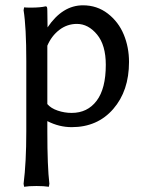

<svg xmlns="http://www.w3.org/2000/svg" viewBox="-20 -467 561 731"><path d="M160.2 -293V-70.8Q173.8 -54.7 199.7 -45.9Q225.6 -37.1 252.9 -37.1Q313 -37.1 347.9 -83.3Q382.8 -129.4 382.8 -220.2Q382.8 -295.4 349.4 -335.7Q315.9 -376 272.9 -376Q235.8 -376 206.1 -353.3Q176.3 -330.6 160.2 -293ZM295.9 -446.8Q349.6 -446.8 390.4 -415.3Q431.2 -383.8 451.2 -335.4Q471.2 -287.1 471.2 -231Q471.2 -121.1 411.1 -52Q351.1 17.1 252.9 17.1Q205.1 17.1 160.2 -5.9V33.2Q160.2 167.5 168 232.9L166 244.1Q147.5 241.2 119.1 241.2Q89.8 241.2 71.8 244.1L69.8 232.9Q80.1 151.4 80.1 33.2V-234.9Q80.1 -363.8 69.8 -428.2L71.8 -439Q78.6 -438 97.2 -438Q133.8 -438 153.8 -442.9Q157.7 -442.9 158.9 -439.5Q160.2 -436 160.2 -425.8L161.1 -358.9V-362.8Q217.8 -446.8 295.9 -446.8Z"/></svg>

Font: Linear Smooth Low Contrast
Style: Regular
Weight: 500
Designer: Philipp H. Poll, Flanker
Foundry: Philipp H. Poll, reworked by Flanker
Version: Version 1.010 | FøM Fix